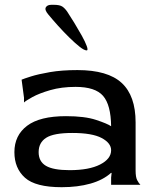

<svg xmlns="http://www.w3.org/2000/svg" viewBox="-20 -770 645 800"><path d="M237 10Q128 10 84 -29.5Q40 -69 40 -136Q40 -206 93 -246Q146 -286 255 -286Q333 -286 380 -270.5Q427 -255 443 -244Q442 -333 409.5 -370.5Q377 -408 295 -408Q236 -408 189.5 -394.5Q143 -381 115 -365.5Q87 -350 80 -343V-363L70 -438Q79 -442 109 -451.5Q139 -461 188 -469.5Q237 -478 303 -478Q429 -478 487 -424.5Q545 -371 545 -260V-60Q545 -32 551.5 -19.5Q558 -7 565 0H443V-30L445 -49L443 -50Q410 -20 357 -5Q304 10 237 10ZM270 -61Q351 -61 397 -84.5Q443 -108 443 -144Q443 -174 403.5 -195Q364 -216 281 -216Q204 -216 172.5 -196Q141 -176 141 -136Q141 -97 171.5 -79Q202 -61 270 -61ZM341 -560Q331 -560 312 -575Q293 -590 269.5 -613Q246 -636 222.5 -662Q199 -688 181 -710Q165 -729 171 -739.5Q177 -750 194 -750H204Q229 -750 240 -742.5Q251 -735 261 -720Q273 -702 289.5 -675Q306 -648 320.5 -622Q335 -596 341.5 -578Q348 -560 341 -560Z"/></svg>

Font: Red Rose
Style: Regular
Weight: 400
Designer: Jaikishan Patel
Version: Version 2.000; ttfautohint (v1.8.3)